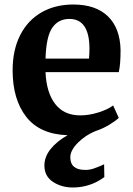

<svg xmlns="http://www.w3.org/2000/svg" viewBox="-20 -590 590 852"><path d="M177 144Q177 106 204.5 71.5Q232 37 280 10Q157 6 96.5 -71.5Q36 -149 36 -278Q36 -368 69.5 -434Q103 -500 164 -535Q225 -570 305 -570Q405 -570 459 -517.5Q513 -465 515 -368Q515 -302 507 -270H182Q186 -179 225 -128.5Q264 -78 336 -78Q375 -78 416.5 -91Q458 -104 482 -122L507 -67Q491 -52 463.5 -35.5Q436 -19 403 -8Q359 10 325.5 43.5Q292 77 292 108Q292 164 358 164Q378 164 395.5 158Q413 152 425.5 146.5Q438 141 442 139L443 196Q380 242 303 242Q253 242 215 217Q177 192 177 144ZM375 -330Q377 -358 377 -373Q377 -506 288 -506Q239 -506 212 -467Q185 -428 182 -330Z"/></svg>

Font: Koeln Type Serif
Style: Bold
Weight: 700
Designer: Eben Sorkin
Foundry: Eben Sorkin
Version: Version 2.002